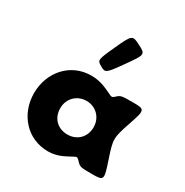

<svg xmlns="http://www.w3.org/2000/svg" viewBox="-195 -1019 1152 1193"><g transform="rotate(30 381.5 -422.0)"><path d="M335 -608C375 -585 379 -587 456 -696C534 -805 535 -809 471 -841C408 -874 404 -872 350 -753C295 -634 295 -630 335 -608ZM244 -256C244 -327 297 -377 364 -377C430 -377 483 -327 483 -256C483 -186 433 -136 364 -136C292 -136 244 -186 244 -256ZM56 -256C56 -106 161 15 311 15C346 15 378 7 407 -6C486 -42 480 -57 506 -29C532 -1 535 0 620 0C705 0 706 -4 664 -129C622 -254 622 -262 664 -386C706 -509 705 -513 619 -513C533 -513 530 -512 505 -489C479 -465 484 -481 405 -511C377 -522 345 -528 311 -528C161 -528 56 -406 56 -256Z"/></g></svg>

Font: Hussar Print
Style: Bold
Weight: 700
Foundry: Cannot Into Space Fonts
Version: Version 2.00